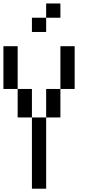

<svg xmlns="http://www.w3.org/2000/svg" viewBox="-20 -1187 540 1123"><path d="M83.3 -916.7V-666.7H0V-916.7ZM83.3 -500V-666.7H166.7V-500ZM166.7 -83.3V-500H250V-83.3ZM250 -1000H166.7V-1083.3H250ZM250 -1083.3V-1166.7H333.3V-1083.3ZM250 -500V-666.7H333.3V-500ZM416.7 -916.7V-666.7H333.3V-916.7Z"/></svg>

Font: Galmuri11 Condensed
Style: Regular
Weight: 400
Width: 3
Designer: Lee Minseo (quiple)
Version: Version 2.399;hotconv 1.1.1;makeotfexe 2.6.0 DEVELOPMENT